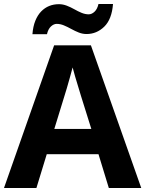

<svg xmlns="http://www.w3.org/2000/svg" viewBox="-20 -945 730 965"><path d="M527 0 475 -170H215L163 0H0L252 -717H437L690 0ZM387 -463Q382 -480 374 -506Q366 -532 358 -559Q350 -586 345 -606Q340 -586 331.5 -556.5Q323 -527 315.5 -500.5Q308 -474 304 -463L253 -297H439ZM143 -773Q146 -812 157.5 -840.5Q169 -869 187 -887.5Q205 -906 227.5 -915Q250 -924 276 -924Q296 -924 315.5 -916.5Q335 -909 353.5 -898.5Q372 -888 390 -880.5Q408 -873 426 -873Q441 -873 455 -886Q469 -899 475 -925H548Q542 -848 504 -811Q466 -774 415 -774Q395 -774 376 -781.5Q357 -789 338 -799.5Q319 -810 301 -817.5Q283 -825 265 -825Q250 -825 236 -812Q222 -799 216 -773Z"/></svg>

Font: Noto Sans Devanagari
Style: Bold
Weight: 700
Version: Version 2.003